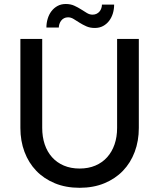

<svg xmlns="http://www.w3.org/2000/svg" viewBox="-20 -908 778 937"><path d="M368.5 -85.5Q411.5 -85.5 445.5 -100Q479.5 -114.5 503 -140.8Q526.5 -167 539 -203.2Q551.5 -239.5 551.5 -283.5V-718H657.5V-283.5Q657.5 -220.5 637.5 -167Q617.5 -113.5 580 -74.5Q542.5 -35.5 489 -13.5Q435.5 8.5 368.5 8.5Q301.5 8.5 248 -13.5Q194.5 -35.5 157 -74.5Q119.5 -113.5 99.5 -167Q79.5 -220.5 79.5 -283.5V-718H186V-284Q186 -240 198.2 -203.5Q210.5 -167 234 -140.8Q257.5 -114.5 291.5 -100Q325.5 -85.5 368.5 -85.5ZM431.5 -836.5Q443 -836.5 451.5 -840.8Q460 -845 465.8 -852Q471.5 -859 474.5 -867.8Q477.5 -876.5 477.5 -885.5H537Q537 -863 530.8 -842.5Q524.5 -822 512.5 -806.2Q500.5 -790.5 483 -781Q465.5 -771.5 442.5 -771.5Q419.5 -771.5 401.5 -779.5Q383.5 -787.5 368.2 -797.2Q353 -807 339.5 -815.2Q326 -823.5 312.5 -823.5Q301 -823.5 292.5 -819Q284 -814.5 278.5 -807.2Q273 -800 270 -791Q267 -782 267 -773.5H206.5Q206.5 -796 212.8 -816.8Q219 -837.5 231.2 -853.5Q243.5 -869.5 261 -879Q278.5 -888.5 301 -888.5Q324.5 -888.5 342.5 -880.2Q360.5 -872 375.8 -862.2Q391 -852.5 404.2 -844.5Q417.5 -836.5 431.5 -836.5Z"/></svg>

Font: Lato 2
Style: Regular
Weight: 500
Designer: Lukasz Dziedzic with Adam Twardoch and Botio Nikoltchev
Foundry: tyPoland Lukasz Dziedzic
Version: Version 2.015; 2015-08-06; http://www.latofonts.com/